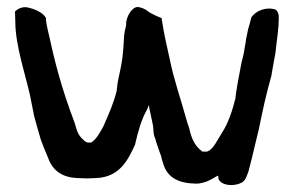

<svg xmlns="http://www.w3.org/2000/svg" viewBox="-20 -504 846 551"><path d="M23 -471 24 -440C24 -374 55 -282 66 -231C70 -212 74 -192 78 -171C83 -152 89 -131 94 -114C98 -97 113 -64 118 -51C132 -12 161 5 201 7C211 7 221 8 231 8C239 8 247 7 255 7C322 5 347 -43 368 -90V-91C377 -131 387 -162 399 -184C402 -190 404 -193 407 -202C410 -184 416 -161 419 -144C421 -134 419 -119 425 -108C427 -98 438 -68 443 -54C443 -53 444 -50 444 -49V-48L447 -39C459 8 495 22 542 23C575 23 598 2 606 0C606 1 607 4 607 9V10C616 29 651 32 674 20C686 13 689 -2 693 -12C699 -34 706 -62 714 -97L723 -134C733 -184 745 -239 759 -287V-288C763 -312 767 -334 771 -355V-356L773 -375L777 -407C779 -424 780 -438 780 -450V-456C780 -464 777 -471 772 -476C745 -486 714 -473 702 -455L701 -454V-453C700 -447 695 -431 692 -420C691 -414 688 -400 686 -391V-390C686 -388 685 -387 685 -382L683 -372C680 -350 677 -339 673 -324C654 -227 656 -223 656 -223C647 -187 635 -150 617 -123C604 -103 592 -75 576 -70L575 -69H561C540 -84 530 -104 523 -136L517 -154C498 -223 480 -272 468 -330C459 -371 451 -404 444 -450V-452C434 -455 407 -469 405 -471C398 -478 387 -482 376 -484H375C357 -483 343 -455 342 -438V-432C339 -421 336 -405 336 -397C333 -345 331 -329 323 -293C320 -280 317 -267 315 -244C307 -211 295 -183 277 -142C267 -124 258 -106 242 -95H231C228 -96 224 -98 222 -100C207 -114 203 -119 194 -152C156 -253 139 -318 116 -423C114 -432 113 -437 112 -446V-452C103 -470 74 -480 57 -483C44 -485 31 -479 23 -471Z"/></svg>

Font: Vapor
Style: Sbd
Weight: 600
Foundry: Cannot Into Space Fonts
Version: Version 0.179